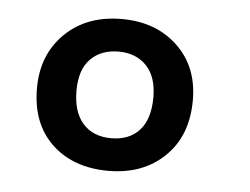

<svg xmlns="http://www.w3.org/2000/svg" viewBox="-34 -779 511 393"><g transform="rotate(5 221.0 -583.0)"><path d="M201 -427Q129 -427 85 -468.5Q41 -510 41 -583Q41 -652 85.5 -695.5Q130 -739 202 -739Q272 -739 316.5 -697Q361 -655 361 -586Q361 -513 316.5 -470Q272 -427 201 -427ZM201 -494Q238 -494 259 -517Q280 -540 280 -585Q280 -627 258.5 -649.5Q237 -672 201 -672Q165 -672 143.5 -650Q122 -628 122 -585Q122 -541 143 -517.5Q164 -494 201 -494Z"/></g></svg>

Font: Bitter SemiBold
Style: Regular
Weight: 600
Designer: Sol Matas, and Bitter project Authors
Foundry: Sol Matas
Version: Version 2.001